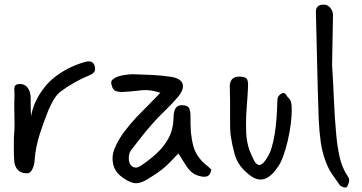

<svg xmlns="http://www.w3.org/2000/svg" viewBox="-20 -752 1568 832"><path d="M97 -1Q72 -1 58.5 -14.5Q45 -28 42 -50Q41 -64 40.5 -77Q40 -90 40 -103V-141Q40 -154 40.5 -162Q41 -170 42 -181.5Q43 -193 43 -216Q43 -239 42 -282Q42 -297 42 -312Q42 -327 43 -341Q43 -351 42 -362Q41 -373 45.5 -380.5Q50 -388 67 -388Q88 -388 100.5 -371Q113 -354 113 -326Q113 -322 113 -304.5Q113 -287 113.5 -269.5Q114 -252 117 -248Q115 -253 118.5 -267Q122 -281 127 -294Q132 -307 133 -309Q166 -379 220.5 -420.5Q275 -462 346 -483Q370 -490 381 -481Q392 -472 392 -452Q392 -436 368 -426Q334 -412 302 -394Q270 -376 241 -354Q224 -340 211.5 -318Q199 -296 190 -275Q169 -223 152 -170Q135 -117 130 -60Q130 -39 120.5 -19.5Q111 0 97 -1Z M896 -17Q892 3 882.5 9.5Q873 16 854 13Q828 8 813 -4Q798 -16 785 -36.5Q772 -57 753 -87Q732 -65 719 -51.5Q706 -38 694.5 -28Q683 -18 667 -6.5Q651 5 622 23Q584 47 557.5 40.5Q531 34 502 10Q477 -10 470 -42.5Q463 -75 476 -107Q493 -148 519 -182Q545 -216 574 -247Q599 -272 623.5 -297Q648 -322 675 -350Q649 -358 633.5 -360Q618 -362 604.5 -361.5Q591 -361 572 -358.5Q553 -356 520 -354Q501 -352 484.5 -356.5Q468 -361 463 -386Q458 -402 474 -412Q490 -422 515.5 -426.5Q541 -431 564 -430Q603 -429 643 -427Q683 -425 722 -419Q763 -412 771 -389.5Q779 -367 753 -334Q727 -303 696 -273.5Q665 -244 638 -213Q614 -186 591.5 -157Q569 -128 547 -100Q542 -93 540 -83.5Q538 -74 538 -66Q538 -41 553.5 -30.5Q569 -20 589 -33Q627 -58 659 -87.5Q691 -117 711 -154.5Q731 -192 732 -241Q732 -295 765 -296Q792 -297 799 -284Q806 -271 805.5 -245Q805 -219 807 -181Q810 -149 818 -118.5Q826 -88 848 -62Q857 -50 870 -40Q883 -30 896 -17Z M1109 26Q1091 26 1073 14.5Q1055 3 1036 -16Q1007 -46 996.5 -84.5Q986 -123 980 -162Q978 -178 977.5 -193.5Q977 -209 977 -225Q977 -278 977 -307.5Q977 -337 976 -366Q971 -422 1020 -420Q1040 -419 1047.5 -412.5Q1055 -406 1055 -384Q1054 -353 1051.5 -320.5Q1049 -288 1047 -256Q1045 -210 1047 -173Q1049 -136 1061 -101Q1070 -78 1080.5 -57.5Q1091 -37 1104 -37Q1114 -37 1127 -53Q1147 -79 1156 -108.5Q1165 -138 1170 -169Q1176 -206 1178.5 -243Q1181 -280 1182 -317Q1182 -332 1191.5 -340.5Q1201 -349 1208 -349Q1215 -349 1219 -342.5Q1223 -336 1227 -331Q1238 -321 1241 -310Q1244 -299 1244 -285Q1245 -256 1240.5 -218.5Q1236 -181 1227 -142.5Q1218 -104 1206.5 -73Q1195 -42 1182 -26Q1147 26 1109 26Z M1483 59Q1475 62 1466 58.5Q1457 55 1453 51Q1438 29 1422.5 7.5Q1407 -14 1397 -38Q1377 -85 1370 -135.5Q1363 -186 1361 -237Q1357 -352 1354.5 -466.5Q1352 -581 1349 -696Q1346 -732 1383 -732Q1400 -732 1411.5 -718Q1423 -704 1423 -686L1419 -469Q1424 -394 1427 -319Q1430 -244 1437 -169Q1441 -122 1451 -74.5Q1461 -27 1488 14Q1495 22 1492.5 35Q1490 48 1483 59Z"/></svg>

Font: Mynerve
Style: Regular
Weight: 400
Designer: Carolina Short
Foundry: Carolina Short
Version: Version 1.000; ttfautohint (v1.8.4.7-5d5b)